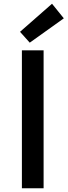

<svg xmlns="http://www.w3.org/2000/svg" viewBox="-20 -1006 361 1026"><path d="M97 0V-737H213V0ZM139 -778 87 -836 258 -986 321 -908Z"/></svg>

Font: Source Han Sans TC Medium
Style: Regular
Weight: 500
Designer: Ryoko NISHIZUKA Ë•øÂ°öÊ∂ºÂ≠ê (kana, bopomofo & ideographs); Paul D. Hunt (Latin, Greek & Cyrillic); Sandoll Communicatio
Foundry: Adobe
Version: Version 2.004;hotconv 1.0.118;makeotfexe 2.5.65603